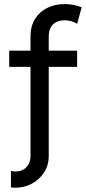

<svg xmlns="http://www.w3.org/2000/svg" viewBox="-20 -752 416 925"><path d="M32.7 71.3V150.9Q38.1 151.4 43.5 151.9Q48.8 152.3 54.2 152.3Q97.7 152.3 134.3 132.3Q170.9 112.3 192.9 77.9Q214.8 43.5 214.8 0H127Q127 32.7 107.2 53.5Q87.4 74.2 54.2 74.2Q42.5 74.2 32.7 71.3ZM351.6 -637.2 373.5 -716.8Q356.9 -723.6 335.2 -728Q313.5 -732.4 293 -732.4Q244.1 -732.4 206.8 -713.6Q169.4 -694.8 148.2 -659.9Q127 -625 127 -576.2V-507.8H24.4V-429.7H127V0H214.8V-429.7H351.6V-507.8H214.8V-576.2Q214.8 -601.1 223.9 -618.7Q232.9 -636.2 250.5 -645.3Q268.1 -654.3 293 -654.3Q308.6 -654.3 325.4 -649.2Q342.3 -644 351.6 -637.2Z"/></svg>

Font: Giphurs
Style: Regular
Weight: 400
Version: Version 2.010